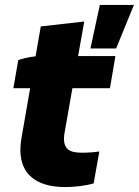

<svg xmlns="http://www.w3.org/2000/svg" viewBox="-20 -747 562 777"><path d="M243 10C281 10 327 5 359 -5L382 -134C365 -131 335 -129 312 -129C265 -129 230 -140 241 -208L273 -390H425L447 -520H296L321 -660L145 -640L124 -519C100 -517 72 -510 54 -504L34 -390H102L67 -189C43 -53 116 10 243 10ZM346 -551H450L522 -727H384Z"/></svg>

Font: Fixel Display ExtraBold
Style: Italic
Weight: 800
Italic angle: -10°
Designer: AlfaBravo + MacPaw
Foundry: Kyrylo Tkachov, Marchela Mozhyna, Serhii Makarenko, Maria Weinstein, Zakhar Kryvoshyya
Version: Version 1.210;Glyphs 3.2 (3217)